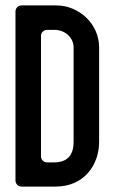

<svg xmlns="http://www.w3.org/2000/svg" viewBox="-20 -687 422 707"><path d="M188 -667H59C47 -667 37 -657 37 -645V-22C37 -10 47 0 59 0H185C290 0 345 -80 345 -165V-512C345 -601 269 -667 188 -667ZM251 -165C251 -114 227 -89 178 -89H153C141 -89 131 -99 131 -111V-555C131 -567 141 -577 153 -577H181C217 -577 251 -551 251 -512Z"/></svg>

Font: DIN Rundschrift
Style: Eng
Weight: 400
Width: 3
Version: Version 1.027